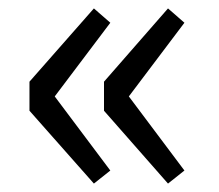

<svg xmlns="http://www.w3.org/2000/svg" viewBox="-20 -510 519 456"><path d="M203 -74 242 -105 110 -281 242 -456 203 -490 50 -316V-247ZM379 -74 418 -105 286 -281 418 -456 379 -490 227 -316V-247Z"/></svg>

Font: Noto Sans KR
Style: Regular
Weight: 400
Designer: Ryoko NISHIZUKA 西塚涼子 (kana, bopomofo & ideographs); Paul D. Hunt (Latin, Greek & Cyrillic); Sandoll Communications 산돌커뮤니
Foundry: Adobe
Version: Version 2.004;hotconv 1.0.118;makeotfexe 2.5.65603